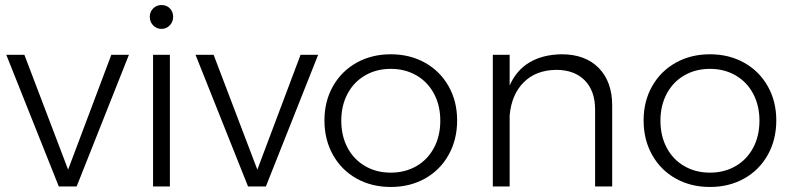

<svg xmlns="http://www.w3.org/2000/svg" viewBox="-20 -742 3153 764"><path d="M5 -524H77L251 -67L423 -524H493L285 0H214Z M589 -524H656V0H589ZM669 -675Q669 -655 655.5 -641Q642 -627 623 -627Q603 -627 589.5 -641Q576 -655 576 -675Q576 -695 589.5 -708.5Q603 -722 623 -722Q643 -722 656 -708.5Q669 -695 669 -675Z M758 -524H830L1004 -67L1176 -524H1246L1038 0H967Z M1799 -263Q1799 -186 1765 -125.5Q1731 -65 1671 -31.5Q1611 2 1535 2Q1459 2 1399 -31.5Q1339 -65 1305 -125.5Q1271 -186 1271 -263Q1271 -339 1305 -399Q1339 -459 1399 -492.5Q1459 -526 1535 -526Q1611 -526 1671 -492.5Q1731 -459 1765 -399Q1799 -339 1799 -263ZM1338 -262Q1338 -201 1363 -154Q1388 -107 1433 -81Q1478 -55 1535 -55Q1592 -55 1637 -81Q1682 -107 1707 -154Q1732 -201 1732 -262Q1732 -322 1707 -369Q1682 -416 1637 -442Q1592 -468 1535 -468Q1478 -468 1433 -442Q1388 -416 1363 -369Q1338 -322 1338 -262Z M2416 -322V0H2348V-306Q2348 -380 2307 -422Q2266 -464 2193 -464Q2112 -463 2063.5 -414Q2015 -365 2008 -282V0H1941V-524H2008V-402Q2035 -463 2087.5 -494Q2140 -525 2215 -526Q2309 -526 2362.5 -471.5Q2416 -417 2416 -322Z M3069 -263Q3069 -186 3035 -125.5Q3001 -65 2941 -31.5Q2881 2 2805 2Q2729 2 2669 -31.5Q2609 -65 2575 -125.5Q2541 -186 2541 -263Q2541 -339 2575 -399Q2609 -459 2669 -492.5Q2729 -526 2805 -526Q2881 -526 2941 -492.5Q3001 -459 3035 -399Q3069 -339 3069 -263ZM2608 -262Q2608 -201 2633 -154Q2658 -107 2703 -81Q2748 -55 2805 -55Q2862 -55 2907 -81Q2952 -107 2977 -154Q3002 -201 3002 -262Q3002 -322 2977 -369Q2952 -416 2907 -442Q2862 -468 2805 -468Q2748 -468 2703 -442Q2658 -416 2633 -369Q2608 -322 2608 -262Z"/></svg>

Font: Gontserrat Light
Style: Regular
Weight: 300
Designer: Julieta Ulanovsky
Foundry: Julieta Ulanovsky
Version: Version 6.001